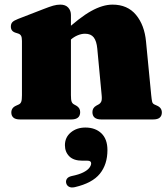

<svg xmlns="http://www.w3.org/2000/svg" viewBox="-20 -517 726 831"><path d="M287 -452V-105Q287 -85 290 -77Q293 -69 300.5 -65L310.5 -59.5Q327 -50 327 -32Q327 0 288.5 0H67Q47 0 38 -8Q29 -16 29 -30Q29 -40 34 -47.5Q39 -55 50.5 -60L61.5 -65Q69 -68.5 72 -76.8Q75 -85 75 -105V-340Q75 -356 70.8 -362.8Q66.5 -369.5 58 -372L47 -375.5Q36.5 -379 31.8 -385.5Q27 -392 27 -402Q27 -414 33.5 -421Q40 -428 58 -435L169 -478Q194.5 -488 210.2 -492.5Q226 -497 241 -497Q263.5 -497 275.2 -484.2Q287 -471.5 287 -452ZM269 -330 239 -362 254 -376Q324.5 -441.5 374.5 -469.2Q424.5 -497 467 -497Q532 -497 568.8 -452.5Q605.5 -408 612 -337L634.5 -105Q636.5 -85 638.5 -76.8Q640.5 -68.5 648 -65L659 -60Q670.5 -55 675.5 -47.5Q680.5 -40 680.5 -30Q680.5 -16 671.5 -8Q662.5 0 642.5 0H418.5Q380 0 380 -32Q380 -50 396.5 -59.5L406.5 -65Q414 -69 418 -77Q422 -85 420 -105L401 -307Q398 -339 385.8 -355Q373.5 -371 348 -371Q332.5 -371 316.2 -364.2Q300 -357.5 286.5 -345.5ZM337 178.5Q298.5 178.5 279.8 159.5Q261 140.5 261 111.5Q261 77.5 286.5 56.2Q312 35 349.5 35Q392.5 35 418.8 60Q445 85 445 132.5Q445 194.5 412.2 235Q379.5 275.5 304 293Q288 296.5 278.5 291.2Q269 286 266.5 275.5Q264 265.5 269.5 257Q275 248.5 290 245Q322 238.5 340.2 229.2Q358.5 220 366.5 209.5Q374.5 199 374.5 190Q374.5 178.5 358.5 178.5Z"/></svg>

Font: Fraunces
Style: Regular
Weight: 900
Version: Version 1.000;[b76b70a41]